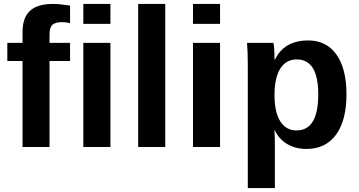

<svg xmlns="http://www.w3.org/2000/svg" viewBox="-20 -745 1817 973"><path d="M335 -436H231V0H94.2V-436H17.1V-527.8H94.2V-583Q94.2 -655.3 132.1 -690.2Q169.9 -725.1 248 -725.1Q280.3 -725.1 335 -716.8V-627.9Q313 -632.8 294.9 -632.8Q259.8 -632.8 245.4 -618.9Q231 -605 231 -569.8V-527.8H335Z M539.6 -624H402.3V-725.1H539.6ZM539.6 0H402.3V-527.8H539.6Z M817.4 0H680.2V-725.1H817.4Z M1095.2 -624H958V-725.1H1095.2ZM1095.2 0H958V-527.8H1095.2Z M1735.8 -267.1Q1735.8 -134.8 1682.9 -62.5Q1629.9 9.8 1533.2 9.8Q1478 9.8 1436.3 -14.6Q1394.5 -39.1 1373 -84H1370.1Q1373 -69.3 1373 4.9V208H1235.8V-407.2Q1235.8 -486.8 1231.9 -527.8H1365.2Q1371.1 -510.7 1371.1 -441.9H1373Q1419.4 -540 1542 -540Q1634.3 -540 1685.1 -468.5Q1735.8 -397 1735.8 -267.1ZM1592.8 -267.1Q1592.8 -443.8 1483.9 -443.8Q1429.2 -443.8 1400.1 -397Q1371.1 -350.1 1371.1 -263.2Q1371.1 -176.8 1400.1 -130.4Q1429.2 -84 1482.9 -84Q1592.8 -84 1592.8 -267.1Z"/></svg>

Font: Libra Sans Modern
Style: Bold
Weight: 700
Foundry: Stefan Peev, Context Ltd
Version: Version 1.000